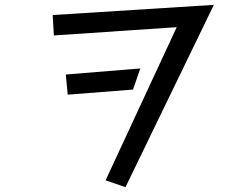

<svg xmlns="http://www.w3.org/2000/svg" viewBox="-20 -710 1040 791"><path d="M708 -598 202 -564 197 -648 861 -690 497 61 415 33ZM251 -403 558 -428 528 -341 259 -320Z"/></svg>

Font: Moralerspace Krypton JPDOC
Style: Regular
Weight: 400
Version: v0.0.6; ttfautohint (v1.8.4.7-5d5b-dirty) -l 6 -r 45 -G 200 